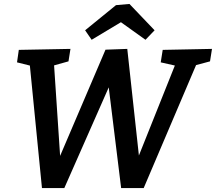

<svg xmlns="http://www.w3.org/2000/svg" viewBox="-20 -949 1091 970"><path d="M802 -697 1051 -702 1041 -639 948 -614 982 -647 706 1H592L524 -551L548 -550L305 1H192L129 -637L138 -616L66 -634L75 -697L336 -702L326 -639L233 -613L252 -637L287 -112L263 -113L513 -698L623 -702L687 -115L662 -114L871 -637L881 -614L792 -634ZM443 -748 410 -796 566 -923 634 -929 761 -796 715 -748 553 -864 633 -862Z"/></svg>

Font: Bitter Thin SemiBold
Style: Italic
Weight: 600
Italic angle: -9°
Version: Version 2.002